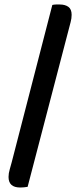

<svg xmlns="http://www.w3.org/2000/svg" viewBox="-20 -727 355 855"><path d="M103 105Q86 108 70 108Q18 108 18 61Q18 45 23.5 26.5Q29 8 32 -4L213 -705Q222 -707 230 -707Q238 -707 246 -707Q270 -707 284.5 -696.5Q299 -686 299 -661Q299 -645 294.5 -628.5Q290 -612 286 -596Z"/></svg>

Font: Baloo 2 Medium
Style: Regular
Weight: 500
Designer: Sarang Kulkarni and Ek Type
Foundry: Ek Type
Version: Version 1.640;hotconv 1.0.111;makeotfexe 2.5.65597; ttfautoh